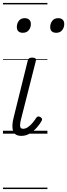

<svg xmlns="http://www.w3.org/2000/svg" viewBox="-20 -905 455 1300"><path d="M125 15Q102 15 88 6.5Q74 -2 68.5 -18.5Q63 -35 64 -57.5Q65 -80 72 -108L168 -495Q171 -506 177.5 -510.5Q184 -515 198 -515Q213 -515 219.5 -509.5Q226 -504 223 -494L123 -100Q117 -77 116 -62Q115 -47 120 -40Q125 -33 136 -33Q152 -33 168 -43.5Q184 -54 199 -71.5Q214 -89 226 -108Q232 -116 239 -116.5Q246 -117 254 -112Q263 -106 264.5 -100Q266 -94 262 -87Q251 -66 230 -42Q209 -18 182.5 -1.5Q156 15 125 15ZM134 -683Q116 -683 105 -692.5Q94 -702 94 -722Q94 -746 107.5 -764Q121 -782 148 -782Q166 -782 177.5 -772Q189 -762 189 -742Q189 -719 175 -701Q161 -683 134 -683ZM361 -683Q342 -683 331 -692.5Q320 -702 320 -722Q320 -746 334 -764Q348 -782 374 -782Q393 -782 404 -772Q415 -762 415 -742Q415 -719 401 -701Q387 -683 361 -683ZM0 365H301V375H0ZM0 -20H301V0H0ZM0 -505H301V-500H0ZM0 -885H301V-875H0Z"/></svg>

Font: Playwrite IS Guides
Style: Regular
Weight: 400
Designer: Veronika Burian, José Scaglione
Foundry: TypeTogether
Version: Version 1.003